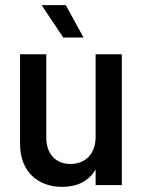

<svg xmlns="http://www.w3.org/2000/svg" viewBox="-20 -720 561 747"><path d="M221 7C282 7 326 -16 352 -61V0H454V-509H352V-186C352 -123 313 -82 254 -82C197 -82 160 -121 160 -185V-509H58V-160C58 -51 129 7 221 7ZM142 -700 226 -574H305L236 -700Z"/></svg>

Font: Vanilla Cream DemiBold
Style: Regular
Weight: 600
Designer: Jeremy Tribby, Jinavaṁso
Foundry: Tribby Type
Version: Version 1.422;Glyphs 3.1.2 (3151)